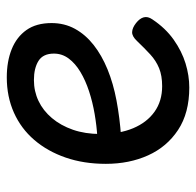

<svg xmlns="http://www.w3.org/2000/svg" viewBox="-26 -533 578 566"><g transform="rotate(-90 263.0 -250.0)"><path d="M288 19Q213 19 163 -14Q113 -47 88 -102.5Q63 -158 63 -227Q63 -292 81.5 -345.5Q100 -399 133.5 -438Q167 -477 214 -498Q261 -519 318 -519Q365 -519 401 -504.5Q437 -490 457.5 -461Q478 -432 478 -387Q478 -349 461 -318Q444 -287 413.5 -263Q383 -239 341.5 -222Q300 -205 249.5 -195.5Q199 -186 143 -182L142 -252Q175 -254 210 -260Q245 -266 277 -276.5Q309 -287 334 -302Q359 -317 373.5 -336.5Q388 -356 388 -380Q388 -412 366.5 -425.5Q345 -439 310 -439Q277 -439 248.5 -425.5Q220 -412 198 -386Q176 -360 163.5 -324Q151 -288 151 -243Q151 -187 168 -146.5Q185 -106 216.5 -83.5Q248 -61 292 -61Q323 -61 345 -70Q367 -79 385.5 -96Q404 -113 425 -135Q439 -150 451.5 -149.5Q464 -149 478 -138Q492 -127 495 -115Q498 -103 489 -90Q463 -51 429 -27Q395 -3 359 8Q323 19 288 19Z"/></g></svg>

Font: Playwrite IT Moderna
Style: Regular
Weight: 400
Designer: Veronika Burian, José Scaglione
Foundry: TypeTogether
Version: Version 1.002